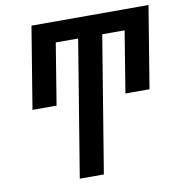

<svg xmlns="http://www.w3.org/2000/svg" viewBox="-82 -811 837 887"><g transform="rotate(-10 336.5 -367.5)"><path d="M221 0 326 -639H221L174 -351H61L124 -735H673L610 -351H497L544 -639H439L334 0Z"/></g></svg>

Font: Iosevka Custom
Style: Bold Italic
Weight: 700
Italic angle: -9°
Designer: Belleve Invis
Foundry: Belleve Invis
Version: Version 30.3.1; ttfautohint (v1.8.3)